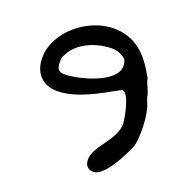

<svg xmlns="http://www.w3.org/2000/svg" viewBox="-96 -676 633 662"><g transform="rotate(20 220.5 -345.5)"><path d="M103 -320C192 -320 301 -400 314 -400C338 -400 355 -310 355 -290C355 -233 283 -184 283 -136C283 -115 293 -101 315 -101C355 -101 401 -195 415 -228C423 -247 423 -277 423 -298C423 -323 420 -351 413 -376C411 -383 401 -405 401 -409C401 -422 382 -454 382 -462C382 -468 378 -473 375 -478C338 -544 293 -590 212 -590C120 -590 15 -508 15 -411C15 -356 47 -320 103 -320ZM77 -428C77 -436 85 -448 89 -455C116 -500 179 -523 230 -523C250 -523 269 -516 283 -502V-501C286 -497 288 -484 288 -479C288 -417 157 -383 107 -383C76 -383 77 -403 77 -428Z"/></g></svg>

Font: ChillLongCangKaiShu Medium
Style: Regular
Weight: 500
Version: Version 3.500;Glyphs 3.1.1 (3135)